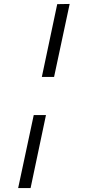

<svg xmlns="http://www.w3.org/2000/svg" viewBox="-20 -731 432 973"><path d="M192 -341 270 -710 333 -711 254 -341ZM72 222 151 -148H213L135 222Z"/></svg>

Font: Ysabeau Infant Medium
Style: Italic
Weight: 500
Italic angle: -12°
Designer: Christian Thalmann (Catharsis Fonts)
Version: Version 2.001;gftools[0.9.30]; featfreeze: ss01,ss02,lnum